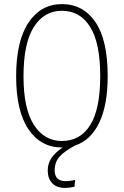

<svg xmlns="http://www.w3.org/2000/svg" viewBox="-20 -713 607 941"><path d="M348.1 0Q294.4 28.8 271.2 55.4Q248 82 248 122.1Q248 174.8 301.8 174.8Q322.3 174.8 348.1 168.9L345.2 202.1Q320.8 208 299.8 208Q257.3 208 235.6 184.6Q213.9 161.1 213.9 123Q213.9 88.9 231.9 61.8Q250 34.7 287.1 9.8H283.2Q180.2 9.8 119.6 -79.3Q59.1 -168.5 59.1 -338.9Q59.1 -512.2 119.9 -602.5Q180.7 -692.9 283.2 -692.9Q387.7 -692.9 447.8 -604.7Q507.8 -516.6 507.8 -339.8Q507.8 -197.8 466.3 -111.6Q424.8 -25.4 348.1 0ZM95.2 -338.9Q95.2 -180.7 146 -101.3Q196.8 -22 283.2 -22Q373.5 -22 422.4 -100.3Q471.2 -178.7 471.2 -339.8Q471.2 -502.9 421.6 -581.5Q372.1 -660.2 283.2 -660.2Q196.3 -660.2 145.8 -580.6Q95.2 -501 95.2 -338.9Z"/></svg>

Font: Fira Sans Compressed UltraLight
Style: Regular
Weight: 200
Width: 1
Designer: Carrois Corporate & Edenspiekermann AG
Foundry: Carrois Corporate GbR & Edenspiekermann AG
Version: Version 4.203;PS 004.203;hotconv 1.0.88;makeotf.lib2.5.64775